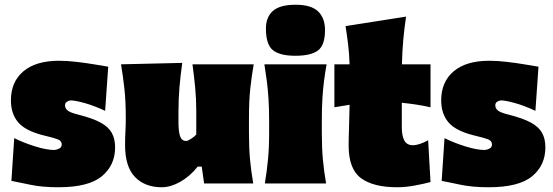

<svg xmlns="http://www.w3.org/2000/svg" viewBox="-20 -773 2331 809"><path d="M226 16Q157 16 108.2 5.5Q59.5 -5 28 -11L40 -191Q80 -171 128.5 -156Q177 -141 210 -141Q222 -142.5 231 -147.8Q240 -153 240 -165Q240 -179.5 223.2 -186Q206.5 -192.5 162 -203Q86.5 -222 56.2 -258Q26 -294 26 -350Q26 -428 78.5 -472.5Q131 -517 229 -517Q263.5 -517 303.5 -512.2Q343.5 -507.5 379 -501.5Q414.5 -495.5 436 -492L423 -306Q376 -328 336 -339Q296 -350 277 -350Q268 -348.5 261 -343.8Q254 -339 254 -329Q254 -316.5 264.8 -307.5Q275.5 -298.5 310 -290Q369.5 -275 403.2 -256.8Q437 -238.5 451 -213.2Q465 -188 465 -152Q465 -76.5 409 -30.2Q353 16 226 16Z M662 16Q590 16 548.5 -27.5Q507 -71 507 -161Q507 -194 508.5 -219Q510 -244 510 -273Q510 -348 504.2 -399.2Q498.5 -450.5 490 -502L748 -508Q740.5 -456.5 736.2 -406Q732 -355.5 732 -303V-259Q732 -218 739 -198.5Q746 -179 764 -179Q771 -179 785 -188Q799 -197 807 -206V-303Q807 -355.5 802.5 -403Q798 -450.5 791 -502H1049Q1040 -450.5 1034.5 -399.2Q1029 -348 1029 -273V-213Q1029 -150 1033.5 -101Q1038 -52 1047 0H840L830 -71H813Q781 -30.5 740 -7.2Q699 16 662 16Z M1096 0Q1104.5 -52 1109.2 -101Q1114 -150 1114 -213V-263Q1114 -318 1111.2 -358.8Q1108.5 -399.5 1104 -433.5Q1099.5 -467.5 1094 -502H1356Q1350 -467.5 1345.5 -433.5Q1341 -399.5 1338.5 -358.8Q1336 -318 1336 -263V-213Q1336 -150 1340.5 -101Q1345 -52 1354 0ZM1224.5 -538Q1159.5 -538 1130 -561.5Q1100.5 -585 1100.5 -653Q1100.5 -701 1130 -727Q1159.5 -753 1225.5 -753Q1291 -753 1320.2 -725Q1349.5 -697 1349.5 -646Q1349.5 -583 1320 -560.5Q1290.5 -538 1224.5 -538Z M1653 16Q1553.5 16 1501.2 -22.2Q1449 -60.5 1449 -160Q1449 -190 1450.5 -229.2Q1452 -268.5 1453 -331.5L1389 -321V-502H1453Q1451.5 -546 1447 -584.2Q1442.5 -622.5 1436 -663L1691 -703Q1683.5 -652.5 1679.2 -605Q1675 -557.5 1673.5 -502H1794V-321Q1763.5 -328 1733 -332.5Q1702.5 -337 1673 -340V-237Q1673 -200.5 1683.8 -180.8Q1694.5 -161 1720 -161Q1745 -161 1784 -182L1794 -6Q1771 0.5 1730.5 8.2Q1690 16 1653 16Z M2039 16Q1970 16 1921.2 5.5Q1872.5 -5 1841 -11L1853 -191Q1893 -171 1941.5 -156Q1990 -141 2023 -141Q2035 -142.5 2044 -147.8Q2053 -153 2053 -165Q2053 -179.5 2036.2 -186Q2019.5 -192.5 1975 -203Q1899.5 -222 1869.2 -258Q1839 -294 1839 -350Q1839 -428 1891.5 -472.5Q1944 -517 2042 -517Q2076.5 -517 2116.5 -512.2Q2156.5 -507.5 2192 -501.5Q2227.5 -495.5 2249 -492L2236 -306Q2189 -328 2149 -339Q2109 -350 2090 -350Q2081 -348.5 2074 -343.8Q2067 -339 2067 -329Q2067 -316.5 2077.8 -307.5Q2088.5 -298.5 2123 -290Q2182.5 -275 2216.2 -256.8Q2250 -238.5 2264 -213.2Q2278 -188 2278 -152Q2278 -76.5 2222 -30.2Q2166 16 2039 16Z"/></svg>

Font: Commissioner Flair Black
Style: Regular
Weight: 900
Designer: Kostas Bartsokas
Foundry: Kostas Bartsokas
Version: Version 1.000; ttfautohint (v1.8.3)